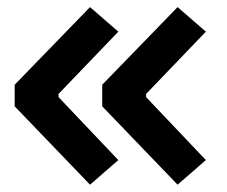

<svg xmlns="http://www.w3.org/2000/svg" viewBox="-20 -522 626 530"><path d="M228.5 -12.2 20.5 -228.5V-288.1L228.5 -502.4L306.6 -434.6L141.6 -262.7V-253.9L306.6 -80.1ZM470.2 -12.2 262.2 -228.5V-288.1L470.2 -502.4L548.3 -434.6L383.3 -262.7V-253.9L548.3 -80.1Z"/></svg>

Font: Cascadia Mono PL SemiBold
Style: Regular
Weight: 600
Monospace: yes
Designer: Aaron Bell
Foundry: Saja Typeworks
Version: Version 2404.023; ttfautohint (v1.8.4)